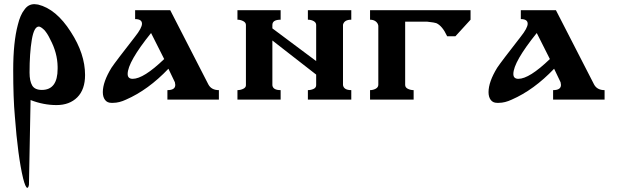

<svg xmlns="http://www.w3.org/2000/svg" viewBox="-20 -482 2985 929"><path d="M182.6 -46.9Q258.8 -46.9 258.8 -149.4V-159.2Q257.8 -226.6 222.7 -292Q210 -319.3 194.3 -336.9Q176.8 -353.5 168 -353.5Q144.5 -353.5 133.8 -289.1Q123 -224.6 123 -130.9Q123 -89.8 135.7 -68.4Q148.4 -46.9 182.6 -46.9ZM127.9 2 120.1 411.1V412.1Q117.2 426.8 112.3 426.8Q103.5 426.8 91.8 380.9Q66.4 274.4 51.8 80.1Q43.9 -7.8 43.9 -143.1Q43.9 -278.3 66.4 -362.3Q78.1 -410.2 97.7 -434.6Q116.2 -461.9 146.5 -461.9Q152.3 -461.9 164.1 -460Q252 -438.5 322.3 -328.1Q391.6 -221.7 391.6 -119.1Q391.6 -48.8 354 -11.2Q316.4 26.4 253.4 26.4Q190.4 26.4 127.9 2Z M518.6 15.6Q499 15.6 488.3 1.5Q477.5 -12.7 477.5 -36.1Q477.5 -85.9 519.5 -154.3Q539.1 -183.6 632.8 -303.7Q667 -346.7 667 -367.2Q667 -389.6 633.8 -389.6V-432.6H803.7L988.3 -73.2Q1002.9 -45.9 1039.1 -45.9V0H790V-45.9Q828.1 -45.9 828.1 -71.3Q828.1 -74.2 826.2 -84L794.9 -149.4Q697.3 -46.9 589.8 0Q556.6 15.6 527.3 15.6ZM710.9 -322.3Q597.7 -181.6 597.7 -124Q597.7 -100.6 622.1 -100.6Q674.8 -100.6 774.4 -196.3Z M1509.8 -361.3Q1509.8 -373 1497.6 -379.9Q1485.4 -386.7 1469.7 -386.7V-432.6H1679.7V-386.7Q1645.5 -386.7 1639.6 -362.3V-70.3Q1643.6 -45.9 1679.7 -45.9V0H1469.7V-45.9Q1484.4 -45.9 1497.1 -51.8Q1509.8 -57.6 1509.8 -70.3V-121.1L1297.9 -286.1V-69.3Q1300.8 -45.9 1337.9 -45.9V0H1128.9V-45.9Q1143.6 -45.9 1156.7 -52.2Q1169.9 -58.6 1169.9 -69.3V-361.3Q1169.9 -373 1156.7 -379.9Q1143.6 -386.7 1128.9 -386.7V-432.6H1337.9V-386.7Q1297.9 -386.7 1297.9 -361.3V-344.7L1509.8 -186.5Z M1770.5 -45.9Q1785.2 -45.9 1797.9 -52.7Q1810.5 -59.6 1810.5 -72.3V-357.4Q1808.6 -370.1 1797.9 -378.4Q1787.1 -386.7 1770.5 -386.7V-432.6H2256.8V-386.7L2183.6 -306.6H2143.6Q2120.1 -357.4 2090.8 -370.1Q2084 -373 2047.9 -377H1940.4V-71.3Q1940.4 -58.6 1953.6 -52.2Q1966.8 -45.9 1981.4 -45.9V0H1770.5Z M2384.8 15.6Q2365.2 15.6 2354.5 1.5Q2343.8 -12.7 2343.8 -36.1Q2343.8 -85.9 2385.7 -154.3Q2405.3 -183.6 2499 -303.7Q2533.2 -346.7 2533.2 -367.2Q2533.2 -389.6 2500 -389.6V-432.6H2669.9L2854.5 -73.2Q2869.1 -45.9 2905.3 -45.9V0H2656.2V-45.9Q2694.3 -45.9 2694.3 -71.3Q2694.3 -74.2 2692.4 -84L2661.1 -149.4Q2563.5 -46.9 2456.1 0Q2422.9 15.6 2393.6 15.6ZM2577.1 -322.3Q2463.9 -181.6 2463.9 -124Q2463.9 -100.6 2488.3 -100.6Q2541 -100.6 2640.6 -196.3Z"/></svg>

Font: Menaion Unicode
Style: Regular
Weight: 400
Designer: Aleksandr Andreev
Foundry: Ponomar Technologies, Inc.
Version: 2.0